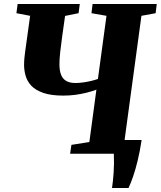

<svg xmlns="http://www.w3.org/2000/svg" viewBox="-20 -763 798 953"><path d="M536 170Q538.5 154 540.5 134.8Q542.5 115.5 544 94Q545.5 72.5 545.8 49Q546 25.5 545 0L513 -68H683Q674 -9.5 663.2 34.5Q652.5 78.5 641.2 111.5Q630 144.5 618 170ZM328 0 334.5 -44 423.5 -58 458.5 -318Q435 -309 408.2 -302.5Q381.5 -296 353.2 -292.2Q325 -288.5 294 -288.5Q233.5 -288.5 195.2 -301.8Q157 -315 136.2 -336.8Q115.5 -358.5 107.5 -385.8Q99.5 -413 99.5 -440.5Q99.5 -458 101.2 -475.8Q103 -493.5 105 -507.5L129.5 -684.5L61.5 -697.5L67.5 -743H376L370 -697.5L303 -684L288 -577.5Q283 -541 279 -506Q275 -471 275 -445Q275 -411.5 283.5 -391Q292 -370.5 309.5 -360.8Q327 -351 354.5 -351Q372 -351 392.2 -353.8Q412.5 -356.5 432 -361.2Q451.5 -366 466 -371L508.5 -684.5L434 -697.5L439.5 -743H758L752.5 -697.5L682 -684.5L597 -58L667.5 -43.5L662.5 0Z"/></svg>

Font: Merriweather 48pt Black
Style: Italic
Weight: 900
Italic angle: -7.8°
Version: Version 2.101